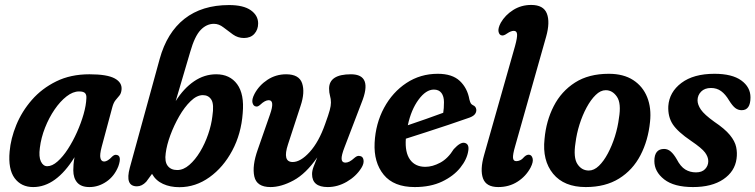

<svg xmlns="http://www.w3.org/2000/svg" viewBox="-20 -749 3061 778"><path d="M392 -154Q383.5 -122 387 -108.2Q390.5 -94.5 402 -94.5Q416 -94.5 435 -115Q444 -123 451.5 -121.5Q475 -119 459.5 -75Q443.5 -35 411.2 -13Q379 9 342.5 9Q309 9 293 -9.2Q277 -27.5 277 -59Q277 -70.5 278 -83.2Q279 -96 282 -112Q207 9 114.5 9Q66 9 39.2 -27.2Q12.5 -63.5 19 -135Q23.5 -187.5 46 -242.5Q68.5 -297.5 109 -344Q149.5 -390.5 207.8 -419.2Q266 -448 342.5 -448Q414 -448 444.8 -431.2Q475.5 -414.5 472.5 -385.5Q471 -370.5 464 -362Q457 -353.5 448.8 -343.8Q440.5 -334 435.5 -316ZM141.5 -150Q136.5 -113.5 145.8 -94.5Q155 -75.5 171.5 -75.5Q191.5 -75.5 213.2 -94.8Q235 -114 255.2 -145.2Q275.5 -176.5 292 -213.5Q308.5 -250.5 318.8 -286.5Q329 -322.5 330 -351Q331 -364.5 324.8 -371.5Q318.5 -378.5 300.5 -378.5Q275.5 -378.5 249.8 -358.5Q224 -338.5 201.2 -305.2Q178.5 -272 162.5 -231.5Q146.5 -191 141.5 -150Z M751 -539.5 692 -339.5Q724.5 -391 766.2 -419.5Q808 -448 856 -448Q911.5 -448 941 -407.8Q970.5 -367.5 963.5 -290.5Q957.5 -207 921.2 -139Q885 -71 828.8 -30.8Q772.5 9.5 707 9.5Q669.5 9.5 640.5 -3.8Q611.5 -17 596 -44.5L572.5 -12.5Q555 6 535 6Q485.5 6 506 -69.5L627 -510Q656.5 -617 727.5 -672.8Q798.5 -728.5 908 -728.5Q966.5 -728.5 996.2 -707.5Q1026 -686.5 1026 -654Q1026 -629 1010.8 -612Q995.5 -595 968.5 -595Q944 -595 924 -609.2Q904 -623.5 885.5 -638Q867 -652.5 847 -652.5Q817 -652.5 793 -627.5Q769 -602.5 751 -539.5ZM802 -363.5Q777.5 -363.5 752.5 -339.2Q727.5 -315 706.2 -278Q685 -241 670.2 -201Q655.5 -161 651.5 -128.5Q646.5 -94 659.5 -77Q672.5 -60 698 -60Q723.5 -60 747.2 -80.8Q771 -101.5 790.8 -134.2Q810.5 -167 823.5 -205Q836.5 -243 840.5 -277.5Q848 -326.5 836.5 -345Q825 -363.5 802 -363.5Z M1437 -117Q1450.5 -116 1453 -101Q1455.5 -86 1444 -68Q1422.5 -34 1385.2 -12.5Q1348 9 1308 9Q1244.5 9 1244.5 -43.5Q1244.5 -57 1250.5 -73.2Q1256.5 -89.5 1265.5 -111Q1219.5 -45 1169.5 -18Q1119.5 9 1076 9Q1020 9 1010.5 -34Q1001 -77 1024.5 -143L1074 -285Q1094.5 -343 1069 -343Q1054 -343 1035 -325Q1024.5 -315.5 1017.5 -317.5Q1007 -318.5 1003.2 -332.2Q999.5 -346 1011.5 -369Q1030 -403.5 1064 -425.8Q1098 -448 1139.5 -448Q1192 -448 1204.2 -411.5Q1216.5 -375 1198 -320L1147 -164Q1123.5 -92.5 1166 -92.5Q1198 -92.5 1235 -133.2Q1272 -174 1297.5 -246.5Q1311.5 -285 1316.2 -302.8Q1321 -320.5 1321 -333.5Q1321 -348 1317.2 -361Q1313.5 -374 1313.5 -390Q1313.5 -448 1402 -448Q1492 -448 1445 -332.5L1376.5 -153.5Q1363 -119 1364.2 -104.5Q1365.5 -90 1379.5 -90Q1387 -90 1395.8 -94.2Q1404.5 -98.5 1418.5 -111Q1428.5 -119 1437 -117Z M1877.5 -138Q1872.5 -103.5 1845.2 -69.5Q1818 -35.5 1771.2 -13.2Q1724.5 9 1660.5 9Q1575.5 9 1534.8 -41Q1494 -91 1498 -170.5Q1502 -248.5 1536.2 -312Q1570.5 -375.5 1627 -412.8Q1683.5 -450 1754 -450Q1812.5 -450 1843.2 -421Q1874 -392 1882 -346Q1885 -334.5 1887.8 -330.2Q1890.5 -326 1896 -323Q1908.5 -318 1910 -305Q1911 -294 1903.2 -285Q1895.5 -276 1874 -269.5Q1841.5 -258 1796.8 -243Q1752 -228 1706.2 -213.2Q1660.5 -198.5 1624.5 -187V-186.5Q1620.5 -131.5 1641.5 -102.2Q1662.5 -73 1703.5 -73Q1732.5 -73 1763.8 -89.8Q1795 -106.5 1818.5 -144.5Q1846 -174.5 1863 -170Q1882 -165.5 1877.5 -138ZM1738 -386Q1706 -386 1676 -345.2Q1646 -304.5 1632.5 -241.5Q1666.5 -253 1706 -266.8Q1745.5 -280.5 1776 -292Q1779 -309.5 1779 -335Q1779 -358.5 1768.8 -372.2Q1758.5 -386 1738 -386Z M2193 -600.5 2067.5 -157Q2057.5 -122.5 2058.8 -109.2Q2060 -96 2072 -96Q2080 -96 2088 -99.8Q2096 -103.5 2105.5 -114.5Q2115 -123 2124 -122Q2134.5 -121 2138.2 -107.2Q2142 -93.5 2130 -70Q2111 -34.5 2077 -12.8Q2043 9 1999 9Q1950 9 1937.2 -26Q1924.5 -61 1941.5 -120.5L2067 -562.5Q2076.5 -597 2075.2 -610.5Q2074 -624 2062 -624Q2050.5 -624 2035 -613.5Q2021 -603.5 2013.5 -605.5Q2003.5 -606.5 2000.2 -620Q1997 -633.5 2009 -656.5Q2027 -688 2059.5 -708.5Q2092 -729 2132.5 -729Q2182.5 -729 2196 -694Q2209.5 -659 2193 -600.5Z M2447 -450Q2506.5 -450 2545.8 -424.5Q2585 -399 2602.5 -355Q2620 -311 2614 -255.5Q2606.5 -180 2575.2 -120Q2544 -60 2488.5 -25.5Q2433 9 2353.5 9Q2265.5 9 2221.2 -45Q2177 -99 2186.5 -186Q2193 -259 2223.8 -319Q2254.5 -379 2310 -414.5Q2365.5 -450 2447 -450ZM2366 -58Q2387 -58 2406.8 -77Q2426.5 -96 2443.2 -127.5Q2460 -159 2471.8 -196.5Q2483.5 -234 2488 -270.5Q2498 -330 2480 -356.8Q2462 -383.5 2434.5 -383.5Q2413.5 -383.5 2393.8 -364.2Q2374 -345 2357 -313.5Q2340 -282 2328.2 -244.5Q2316.5 -207 2312 -170.5Q2302.5 -110.5 2319.8 -84.2Q2337 -58 2366 -58Z M2800 -50.5Q2824.5 -50.5 2837.2 -64Q2850 -77.5 2850 -96Q2850 -113 2837 -130.8Q2824 -148.5 2780.5 -178Q2726.5 -214.5 2706.2 -245.2Q2686 -276 2688 -319Q2692 -376 2741.2 -413Q2790.5 -450 2875 -450Q2946.5 -450 2983.8 -423Q3021 -396 3021 -354.5Q3021 -302.5 2985.5 -302.5Q2971 -302.5 2959.5 -311.2Q2948 -320 2934 -342.5Q2919.5 -367 2902 -379.8Q2884.5 -392.5 2861 -392.5Q2835.5 -392.5 2821 -377.8Q2806.5 -363 2806.5 -342.5Q2806.5 -325 2820 -305Q2833.5 -285 2874.5 -255.5Q2917 -227 2937.5 -202Q2958 -177 2963 -153.2Q2968 -129.5 2964.5 -105.5Q2957.5 -54 2911 -22.5Q2864.5 9 2788 9Q2711 9 2671.2 -22.2Q2631.5 -53.5 2631.5 -96.5Q2631.5 -145.5 2671 -145.5Q2686 -145.5 2698.2 -134.8Q2710.5 -124 2722 -104Q2737.5 -74 2756.8 -62.2Q2776 -50.5 2800 -50.5Z"/></svg>

Font: Fraunces 144pt S100 SemiBold
Style: Italic
Weight: 600
Italic angle: -16°
Version: Version 1.000; ttfautohint (v1.8.3)